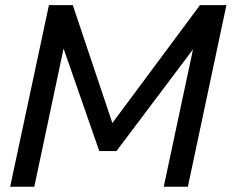

<svg xmlns="http://www.w3.org/2000/svg" viewBox="-20 -710 881 730"><path d="M694.3 0H602.5L713.9 -522.5L422.9 -135.7H357.4L221.7 -525.4L110.4 0H18.6L166 -690.4H256.8L407.2 -242.2L740.2 -690.4H840.8Z"/></svg>

Font: Dinish Expanded
Style: Italic
Weight: 400
Width: 7
Italic angle: -12°
Designer: Charles Nix
Foundry: Playbeing
Version: Version 2.005; ttfautohint (v1.8.3)